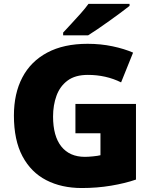

<svg xmlns="http://www.w3.org/2000/svg" viewBox="-20 -947 780 977"><path d="M363.8 -418H671.9V-33.2Q616.7 -14.2 545.4 -2.2Q474.1 9.8 396 9.8Q293 9.8 215.3 -30.3Q137.7 -70.3 94.2 -152.1Q50.8 -233.9 50.8 -358.9Q50.8 -471.2 93.8 -553Q136.7 -634.8 220.5 -679.4Q304.2 -724.1 425.8 -724.1Q492.7 -724.1 552.7 -711.4Q612.8 -698.7 657.2 -679.2L596.2 -527.8Q519.5 -565.9 426.8 -565.9Q362.8 -565.9 324 -537.1Q285.2 -508.3 267.6 -460.2Q250 -412.1 250 -354Q250 -254.4 292 -201.7Q334 -148.9 412.1 -148.9Q429.2 -148.9 453.9 -151.4Q478.5 -153.8 491.2 -157.2V-269H363.8ZM639.2 -927.2V-917Q621.6 -902.8 594.2 -882.6Q566.9 -862.3 536.4 -840.6Q505.9 -818.8 477.3 -799.3Q448.7 -779.8 428.2 -767.1H301.3V-781.2Q318.4 -799.8 342.3 -825.4Q366.2 -851.1 390.1 -877.9Q414.1 -904.8 430.2 -927.2Z"/></svg>

Font: Open Sans ExtraBold
Style: Regular
Weight: 800
Designer: Monotype Design Team
Foundry: Monotype Imaging Inc.
Version: Version 3.003; ttfautohint (v1.8.4)